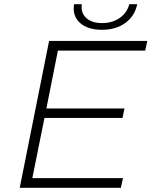

<svg xmlns="http://www.w3.org/2000/svg" viewBox="-20 -895 722 915"><path d="M134 -46H566L556 0H74L214 -700H682L672 -654H256L201 -378H573L564 -333H192ZM466 -753Q397 -753 360.5 -786.5Q324 -820 333 -875H370Q364 -835 390.5 -810Q417 -785 467 -785Q515 -785 550.5 -809.5Q586 -834 596 -875H634Q622 -818 577 -785.5Q532 -753 466 -753Z"/></svg>

Font: Montserrat Light
Style: Italic
Weight: 300
Italic angle: -11.3°
Designer: Julieta Ulanovsky
Foundry: Julieta Ulanovsky
Version: Version 9.000; ttfautohint (v1.8.4.7-5d5b)